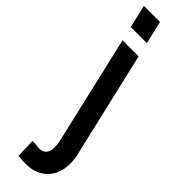

<svg xmlns="http://www.w3.org/2000/svg" viewBox="-327 -681 920 920"><g transform="rotate(45 132.5 -221.0)"><path d="M73 244 70 145Q112 149 119 149Q142 149 154.5 134.5Q167 120 167 93Q167 74 161 47L34 -500H143L268 37Q275 65 275 95Q275 164 234.5 205.5Q194 247 124 247Q99 247 73 244ZM-10 -689H99L126 -573H17Z"/></g></svg>

Font: Cairo SemiBold
Style: Italic
Weight: 600
Italic angle: -13°
Designer: Mohamed Gaber, Accademia di Belle Arti di Urbino and others
Foundry: Kief Type Foundry, Accademia di Belle Arti di Urbino and others
Version: Version 3.011